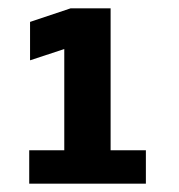

<svg xmlns="http://www.w3.org/2000/svg" viewBox="-20 -720 430 460"><path d="M50 -280V-360H134V-602.5L52 -575.5V-667.5L149 -700H245V-360H329.5V-280Z"/></svg>

Font: Trispace SemiBold
Style: Regular
Weight: 600
Designer: Tyler Finck
Foundry: Etcetera Type Company
Version: Version 1.210; ttfautohint (v1.8.3)